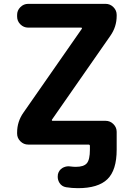

<svg xmlns="http://www.w3.org/2000/svg" viewBox="-20 -775 692 1002"><path d="M69.3 -697.3Q69.3 -720.7 86.4 -737.8Q103.5 -754.9 127 -754.9H531.2Q554.7 -754.9 571.8 -737.8Q588.9 -720.7 588.9 -697.3V-692.4Q588.9 -634.8 555.7 -587.9L251 -150.4Q250 -148.4 251 -146.5Q252 -144.5 253.9 -144.5H531.2Q554.7 -144.5 571.8 -127.4Q588.9 -110.4 588.9 -86.9V-83V-26.4V5.9Q588.9 113.3 540.5 160.2Q492.2 207 386.7 207Q355.5 207 325.2 202.1Q301.8 198.2 290 178.7Q281.2 164.1 281.2 147.5Q281.2 140.6 282.2 134.8Q287.1 113.3 305.7 101.6Q321.3 92.8 337.9 92.8Q342.8 92.8 348.6 93.8Q362.3 95.7 376 95.7Q417 95.7 433.1 77.1Q449.2 58.6 449.2 5.9V-13.7Q449.2 -20.5 441.4 -20.5H127Q103.5 -20.5 86.4 -37.6Q69.3 -54.7 69.3 -78.1V-83Q69.3 -140.6 102.5 -187.5L407.2 -625Q408.2 -627 407.2 -628.9Q406.2 -630.9 404.3 -630.9H127Q103.5 -630.9 86.4 -647.9Q69.3 -665 69.3 -688.5Z"/></svg>

Font: Gen Jyuu Gothic P Bold
Style: Bold
Weight: 700
Designer: [Source Han Sans]
Ryoko NISHIZUKA  (kana & ideographs); Paul D. Hunt (Latin, Greek & Cyrillic); Wenlong ZHANG  (bopomofo
Version: Version 1.002.20150607